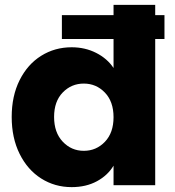

<svg xmlns="http://www.w3.org/2000/svg" viewBox="-20 -760 719 788"><path d="M655 -698V-600H234V-698ZM28 -280Q28 -366 60.5 -431Q93 -496 149 -531Q205 -566 274 -566Q329 -566 374.5 -543Q420 -520 446 -481V-740H617V0H446V-80Q422 -40 377.5 -16Q333 8 274 8Q205 8 149 -27.5Q93 -63 60.5 -128.5Q28 -194 28 -280ZM446 -279Q446 -343 410.5 -380Q375 -417 324 -417Q273 -417 237.5 -380.5Q202 -344 202 -280Q202 -216 237.5 -178.5Q273 -141 324 -141Q375 -141 410.5 -178Q446 -215 446 -279Z"/></svg>

Font: Fz Poppins
Style: Bold
Weight: 700
Designer: Ninad Kale (Devanagari), Jonny Pinhorn (Latin)
Foundry: Indian Type Foundry
Version: Vit hóa bi Vntype.Com & FontZin.Com